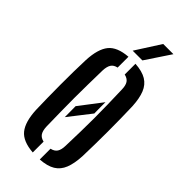

<svg xmlns="http://www.w3.org/2000/svg" viewBox="-243 -813 871 871"><g transform="rotate(45 193.0 -377.0)"><path d="M215.5 7V-62Q236 -66.5 245 -80.2Q254 -94 254.5 -120Q256 -169 257 -213Q258 -257 258 -300Q258 -343 257 -387.2Q256 -431.5 254.5 -480Q254 -506.5 245 -520Q236 -533.5 215.5 -538V-607Q261 -604 287.8 -587.8Q314.5 -571.5 327 -540.2Q339.5 -509 342 -460Q343 -425.5 343.8 -384.5Q344.5 -343.5 344.5 -300.8Q344.5 -258 343.8 -216.8Q343 -175.5 342 -140Q339.5 -91.5 327 -60Q314.5 -28.5 287.8 -12.2Q261 4 215.5 7ZM44.5 -140Q43.5 -174.5 42.8 -215.2Q42 -256 42 -299Q42 -342 42.5 -383.2Q43 -424.5 44.5 -460Q48 -533.5 75.8 -567.8Q103.5 -602 170.5 -607V-537.5Q150.5 -533.5 141.5 -519.8Q132.5 -506 131.5 -480Q130.5 -431.5 129.8 -387.2Q129 -343 129 -300Q129 -257 129.8 -212.8Q130.5 -168.5 131.5 -120Q132.5 -94 141.5 -80.5Q150.5 -67 170.5 -62.5V7Q103.5 2 75.8 -32.2Q48 -66.5 44.5 -140ZM160 -209Q160 -226 159.8 -243.8Q159.5 -261.5 159.5 -279L242.5 -387.5V-351.5Q242.5 -333.5 243 -315.5ZM164.5 -640 241 -759.5H306.5L227 -640Z"/></g></svg>

Font: Big Shoulders Stencil Display Thin SemiBold
Style: Regular
Weight: 600
Version: Version 2.001